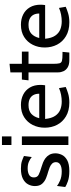

<svg xmlns="http://www.w3.org/2000/svg" viewBox="616 -1356 750 2023"><g transform="rotate(-90 991.5 -345.0)"><path d="M200 10Q135 10 92 -5.5Q49 -21 32 -33L43 -120Q59 -106 99.5 -88Q140 -70 196 -70Q243 -70 268.5 -86Q294 -102 294 -131Q294 -156 278 -172Q262 -188 239 -197Q216 -206 196 -212Q162 -221 126.5 -235Q91 -249 66.5 -276.5Q42 -304 42 -353Q42 -390 60 -424Q78 -458 118.5 -479Q159 -500 226 -500Q275 -500 305.5 -489.5Q336 -479 359 -468L348 -386Q326 -404 297.5 -416.5Q269 -429 228 -429Q186 -429 159.5 -413.5Q133 -398 133 -363Q133 -328 161 -313.5Q189 -299 247 -282Q265 -277 289 -267.5Q313 -258 335 -242Q357 -226 372 -200Q387 -174 387 -136Q387 -104 371.5 -70Q356 -36 315.5 -13Q275 10 200 10Z M475 0V-490H565V0ZM475 -600V-700H565V-600Z M922 10Q836 10 776.5 -25.5Q717 -61 687 -119.5Q657 -178 657 -249Q657 -318 685.5 -375Q714 -432 767.5 -466Q821 -500 897 -500Q958 -500 1005.5 -476Q1053 -452 1080.5 -405.5Q1108 -359 1108 -293Q1108 -282 1107 -270Q1106 -258 1104 -245H749Q756 -177 782 -139Q808 -101 847 -85.5Q886 -70 933 -70Q967 -70 1004 -77Q1041 -84 1074 -99L1086 -28Q1058 -15 1016.5 -2.5Q975 10 922 10ZM757 -307H1015Q1015 -342 1002 -367Q989 -392 962.5 -406Q936 -420 895 -420Q835 -420 802.5 -390Q770 -360 757 -307Z M1368 10Q1322 10 1293.5 -7Q1265 -24 1252.5 -51Q1240 -78 1240 -107V-420H1156L1164 -490H1240V-611L1330 -620V-490H1459V-420H1330V-162Q1330 -115 1335.5 -94Q1341 -73 1363 -67.5Q1385 -62 1433 -62H1456L1449 10Z M1767 10Q1681 10 1621.5 -25.5Q1562 -61 1532 -119.5Q1502 -178 1502 -249Q1502 -318 1530.5 -375Q1559 -432 1612.5 -466Q1666 -500 1742 -500Q1803 -500 1850.5 -476Q1898 -452 1925.5 -405.5Q1953 -359 1953 -293Q1953 -282 1952 -270Q1951 -258 1949 -245H1594Q1601 -177 1627 -139Q1653 -101 1692 -85.5Q1731 -70 1778 -70Q1812 -70 1849 -77Q1886 -84 1919 -99L1931 -28Q1903 -15 1861.5 -2.5Q1820 10 1767 10ZM1602 -307H1860Q1860 -342 1847 -367Q1834 -392 1807.5 -406Q1781 -420 1740 -420Q1680 -420 1647.5 -390Q1615 -360 1602 -307Z"/></g></svg>

Font: Cabin VF Beta
Style: Regular
Weight: 400
Designer: Pablo Impallari
Foundry: Pablo Impallari. http://www.impallari.com Igino Marini. http://www.ikern.com
Version: Version 2.200